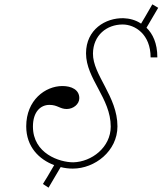

<svg xmlns="http://www.w3.org/2000/svg" viewBox="-20 -752 750 886"><path d="M316 26C418 26 522 -55 522 -169C522 -307 408 -406 409 -505C410 -590 473 -639 546 -639C603 -639 675 -594 675 -487H706V-489C706 -552 685 -596 656 -624L710 -716L683 -732C658 -688 643 -663 631 -643C606 -660 577 -667 550 -668C467 -670 377 -616 377 -506C377 -388 491 -299 491 -168C491 -72 403 -5 318 -3C255 -3 132 -43 132 -168C132 -237 168 -268 208 -268C246 -268 256 -249 288 -249C318 -249 346 -271 346 -299C346 -338 310 -355 268 -355C189 -355 101 -290 101 -169C101 -74 161 -16 230 10C204 55 192 75 178 97L204 114C217 91 231 69 260 19C279 24 298 26 316 26Z"/></svg>

Font: Louise
Style: Regular
Weight: 400
Designer: Ange Degheest & Luna Delabre & Camille Depalle
Foundry: Velvetyne Type Foundry
Version: Version 1.000;FEAKit 1.0